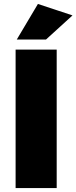

<svg xmlns="http://www.w3.org/2000/svg" viewBox="-20 -952 387 972"><path d="M59 0V-701H267V0ZM65 -752 172 -932 347 -874 213 -752Z"/></svg>

Font: Trueno
Style: ExBd
Weight: 800
Designer: Julieta Ulanovsky
Foundry: Julieta Ulanovsky
Version: Version 3.001b